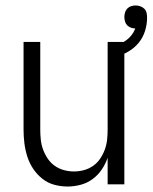

<svg xmlns="http://www.w3.org/2000/svg" viewBox="-20 -673 557 701"><path d="M227 8Q202 8 178 1.5Q154 -5 134.5 -20.5Q115 -36 101 -57Q87 -78 79.5 -102Q72 -126 69 -150.5Q66 -175 66 -200V-520H127V-200Q127 -181 129 -162.5Q131 -144 137.5 -126.5Q144 -109 154.5 -93.5Q165 -78 180 -67.5Q195 -57 213 -52Q231 -47 250 -47Q269 -47 287 -52Q305 -57 320 -67.5Q335 -78 345.5 -93.5Q356 -109 362.5 -126.5Q369 -144 371 -162.5Q373 -181 373 -200V-520H434V0H373V-97Q365 -74 351.5 -54Q338 -34 318.5 -19.5Q299 -5 275 1.5Q251 8 227 8ZM404 -465 391 -504Q404 -507 417 -512.5Q430 -518 441 -526Q452 -534 460.5 -545Q469 -556 474 -569Q466 -569 458 -572Q450 -575 444.5 -580.5Q439 -586 436.5 -594.5Q434 -603 434 -611Q434 -619 436.5 -627.5Q439 -636 445 -642Q451 -648 459 -650.5Q467 -653 476 -653Q484 -653 492.5 -650Q501 -647 507 -641Q513 -635 515 -626.5Q517 -618 517 -609Q517 -584 509.5 -560Q502 -536 486.5 -517Q471 -498 449 -485Q427 -472 404 -465Z"/></svg>

Font: Iosevka Term Curly Light
Style: Regular
Weight: 300
Designer: Belleve Invis
Foundry: Belleve Invis
Version: Version 32.3.0